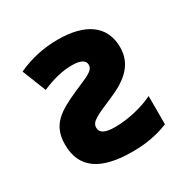

<svg xmlns="http://www.w3.org/2000/svg" viewBox="-134 -681 798 812"><g transform="rotate(-30 265.0 -274.5)"><path d="M289 10C354 10 409 0 464 -22V-160C414 -135 340 -117 277 -117C224 -117 205 -131 205 -155C205 -185 238 -197 323 -234C406 -269 463 -316 463 -399C463 -505 384 -559 250 -559C184 -559 118 -546 54 -516L100 -400C156 -424 202 -435 248 -435C290 -435 311 -423 311 -401C311 -371 271 -360 204 -330C113 -289 55 -255 55 -159C55 -44 132 10 289 10Z"/></g></svg>

Font: Noto Sans Mono Condensed ExtraBold
Style: Regular
Weight: 800
Width: 3
Designer: Monotype Design Team
Foundry: Monotype Imaging Inc.
Version: Version 2.014